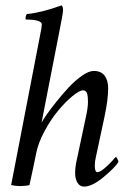

<svg xmlns="http://www.w3.org/2000/svg" viewBox="-20 -689 499 715"><path d="M202.1 -577.1 152.3 -322.3 134.8 -232.4Q139.2 -241.2 153.6 -262Q168 -282.7 190.4 -310.8Q212.9 -338.9 236.6 -364.3Q260.3 -389.6 285.6 -407.2Q311 -424.8 329.1 -424.8Q356.4 -424.8 369.6 -407.2Q382.8 -389.6 382.8 -360.4Q382.8 -318.8 369.1 -253.9L336.9 -103.5Q333 -87.9 333 -72.3Q333 -47.9 342.8 -47.9Q347.7 -47.9 354.7 -52Q361.8 -56.2 368.9 -62Q376 -67.9 383.5 -75.2Q391.1 -82.5 396.5 -88.4Q401.9 -94.2 406.2 -99.6L411.1 -104.5Q413.6 -104.5 417.2 -97.4Q420.9 -90.3 420.9 -85.9Q408.7 -65.4 366 -29.8Q323.2 5.9 293 5.9Q277.3 5.9 268.6 -8.3Q259.8 -22.5 259.8 -44.9Q259.8 -67.9 266.6 -96.7L300.8 -257.8Q307.6 -288.6 307.6 -310.5Q307.6 -331.1 304 -341.8Q300.3 -352.5 289.1 -352.5Q275.9 -352.5 250 -331.3Q224.1 -310.1 197 -277.6Q169.9 -245.1 146 -200.9Q122.1 -156.7 114.3 -116.2Q107.4 -80.6 89.8 0Q76.7 3.9 54.7 3.9Q37.1 3.9 21.5 0L127 -545.9Q127.9 -551.8 130.4 -563.7Q132.8 -575.7 134.3 -584.2Q135.7 -592.8 135.7 -597.7Q135.7 -616.2 76.2 -616.2Q74.2 -619.1 75.7 -626.5Q77.1 -633.8 80.1 -636.7Q133.8 -641.6 209 -668.9Q214.8 -665.5 214.8 -650.4Q214.8 -640.6 202.1 -577.1Z"/></svg>

Font: Crimson
Style: Italic
Weight: 400
Italic angle: -11°
Version: Version 0.8